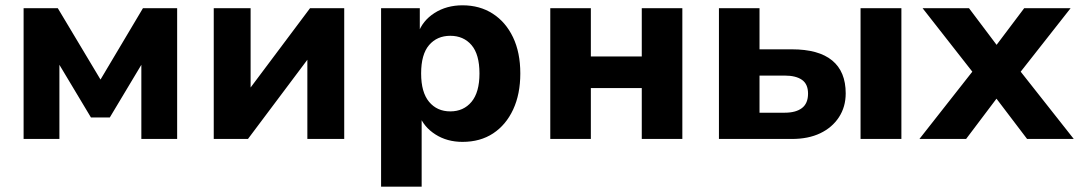

<svg xmlns="http://www.w3.org/2000/svg" viewBox="-20 -524 4069 724"><path d="M69 0V-493H198L359 -224L519 -493H648V0H513V-313H533L394 -81H323L184 -313H204V0Z M786 0V-493H925V-166H904L1149 -493H1278V0H1139V-328H1161L915 0Z M1417 180V-493H1563V-397H1556Q1573 -446 1618.5 -475Q1664 -504 1724 -504Q1789 -504 1838 -472.5Q1887 -441 1914.5 -383.5Q1942 -326 1942 -247Q1942 -169 1915 -111Q1888 -53 1839.5 -21Q1791 11 1724 11Q1666 11 1622 -17Q1578 -45 1561 -90H1570V180ZM1678 -104Q1728 -104 1758 -140Q1788 -176 1788 -247Q1788 -319 1758 -354Q1728 -389 1678 -389Q1628 -389 1598 -354Q1568 -319 1568 -247Q1568 -176 1598 -140Q1628 -104 1678 -104Z M2055 0V-493H2208V-311H2400V-493H2553V0H2400V-192H2208V0Z M2691 0V-493H2844V-338H2966Q3067 -338 3118 -296Q3169 -254 3169 -172Q3169 -121 3143.5 -82Q3118 -43 3073 -21.5Q3028 0 2966 0ZM2844 -99H2939Q2981 -99 3004 -116.5Q3027 -134 3027 -171Q3027 -207 3004 -223Q2981 -239 2939 -239H2844ZM3225 0V-493H3379V0Z M3447 0 3675 -290 3676 -216 3459 -493H3634L3759 -327H3717L3842 -493H4017L3800 -217L3801 -289L4029 0H3853L3717 -179H3758L3623 0Z"/></svg>

Font: Nunito Sans 11pt ExtraBold
Style: Regular
Weight: 800
Version: Version 3.101;gftools[0.9.27]